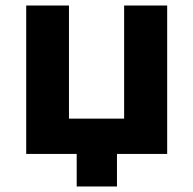

<svg xmlns="http://www.w3.org/2000/svg" viewBox="-20 -558 701 696"><path d="M586 0H404V118H258V0H75V-538H230V-128H430V-538H586Z"/></svg>

Font: Montserrat Alternates
Style: Bold
Weight: 700
Designer: Julieta Ulanovsky
Foundry: Julieta Ulanovsky
Version: Version 7.200